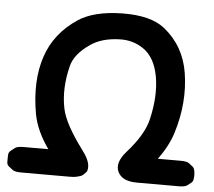

<svg xmlns="http://www.w3.org/2000/svg" viewBox="-56 -859 1073 964"><g transform="rotate(5 480.0 -377.0)"><path d="M328.1 43Q353 43 362.8 40.3Q372.6 37.6 382.1 35.2Q391.6 32.7 398.2 25.9Q404.8 19 411.4 12.5Q418 5.9 418 -15.1Q418 -47.9 381.3 -96.2Q289.6 -218.8 273.9 -294.4Q252.9 -394.5 282.2 -510.7Q297.4 -572.3 374 -624.5Q428.7 -662.6 516.1 -666Q585.9 -669.4 640.6 -631.8Q700.2 -590.8 717.3 -494.1Q733.9 -397.5 705.6 -278.8Q687 -199.7 602.5 -105.5Q551.8 -47.4 571.8 -3.4Q592.8 43 668.9 43H877.9Q910.6 43 921.4 34.7Q932.1 26.4 942.6 18.3Q953.1 10.3 952.6 -21Q951.7 -52.2 941.2 -60.5Q930.7 -68.8 920.2 -77.1Q909.7 -85.4 876.5 -85.4H763.2Q814 -155.3 835 -222.2Q883.8 -378.4 859.9 -526.9Q838.4 -660.2 736.8 -742.2Q666.5 -798.8 522.5 -796.9Q379.9 -794.9 300.3 -742.2Q186.5 -666 146.5 -546.4Q104.5 -421.4 133.8 -256.3Q148.9 -173.3 210.9 -85.4H87.9Q54.7 -85.4 44.2 -77.1Q33.7 -68.8 22.9 -60.5Q12.2 -52.2 12 -36.6Q11.7 -21 11.5 -5.4Q11.2 10.3 21.7 18.3Q32.2 26.4 42.7 34.7Q53.2 43 86.4 43Z"/></g></svg>

Font: Comic Relief
Style: Bold
Weight: 700
Designer: Jeff Davis
Foundry: Loudifier
Version: Version 1.200; ttfautohint (v1.8.4.7-5d5b)